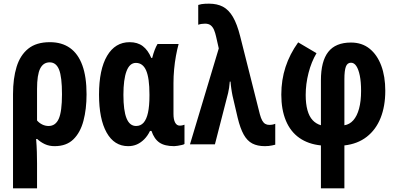

<svg xmlns="http://www.w3.org/2000/svg" viewBox="-20 -787 2155 1047"><path d="M452 -273Q452 -192 435 -128Q418 -64 380 -27Q342 10 278 10Q248 10 224.5 -1Q201 -12 183 -29H177Q180 8 181 42Q182 76 182 104V240H51V-274Q51 -359 70.5 -422.5Q90 -486 134 -521.5Q178 -557 252 -557Q317 -557 361.5 -525.5Q406 -494 429 -431Q452 -368 452 -273ZM251 -447Q216 -447 199 -413Q182 -379 182 -302V-130Q194 -116 210.5 -108Q227 -100 245 -100Q283 -100 300.5 -139.5Q318 -179 318 -273Q318 -368 302 -407.5Q286 -447 251 -447Z M722 -100Q747 -100 763 -118Q779 -136 787 -172.5Q795 -209 795 -265V-272Q795 -361 777 -402.5Q759 -444 721 -444Q687 -444 670 -399Q653 -354 653 -270Q653 -184 670 -142Q687 -100 722 -100ZM679 10Q603 10 561.5 -64Q520 -138 520 -271Q520 -408 564 -482.5Q608 -557 687 -557Q730 -557 758.5 -535.5Q787 -514 805 -471H810Q816 -495 823.5 -514.5Q831 -534 839 -547H954Q946 -518 939.5 -482.5Q933 -447 929.5 -409Q926 -371 926 -334V-166Q926 -135 935 -118.5Q944 -102 960 -102Q968 -102 974.5 -103.5Q981 -105 986 -107V-2Q983 1 972 3.5Q961 6 949 8Q937 10 930 10Q878 10 849.5 -9.5Q821 -29 806 -73H798Q785 -46 766.5 -27.5Q748 -9 726.5 0.5Q705 10 679 10Z M1016 0 1173 -523 1158 -589Q1154 -607 1147.5 -623Q1141 -639 1129.5 -648.5Q1118 -658 1098 -658Q1088 -658 1078.5 -656.5Q1069 -655 1061 -652V-760Q1070 -763 1079 -764.5Q1088 -766 1098.5 -766.5Q1109 -767 1120 -767Q1164 -767 1195.5 -750.5Q1227 -734 1250 -695Q1273 -656 1290 -588L1397 -164Q1403 -142 1410 -129.5Q1417 -117 1426.5 -111.5Q1436 -106 1448 -106Q1458 -106 1466 -107.5Q1474 -109 1481 -112V2Q1473 4 1464 6Q1455 8 1445 9Q1435 10 1424 10Q1384 10 1356 -4.5Q1328 -19 1309 -53Q1290 -87 1276 -145L1248 -265Q1246 -274 1244.5 -283.5Q1243 -293 1241.5 -302.5Q1240 -312 1239 -322Q1238 -332 1237 -342H1233Q1232 -325 1229.5 -309Q1227 -293 1224 -280L1152 0Z M1706 -497Q1678 -450 1662.5 -389.5Q1647 -329 1647 -269Q1647 -221 1656.5 -186.5Q1666 -152 1684.5 -132Q1703 -112 1730 -104V-349Q1730 -453 1770 -504Q1810 -555 1894 -555Q1954 -555 1995.5 -521.5Q2037 -488 2059 -429Q2081 -370 2081 -292Q2081 -208 2055.5 -144Q2030 -80 1980 -41Q1930 -2 1858 6V240H1730V6Q1661 -1 1612.5 -35Q1564 -69 1539 -129Q1514 -189 1514 -271Q1514 -351 1537 -421.5Q1560 -492 1606 -556ZM1894 -445Q1874 -445 1866 -423.5Q1858 -402 1858 -355V-104Q1886 -108 1906.5 -131Q1927 -154 1938 -194.5Q1949 -235 1949 -291Q1949 -341 1942 -375Q1935 -409 1923 -427Q1911 -445 1894 -445Z"/></svg>

Font: Noto Sans Display ExtraCondensed
Style: Bold
Weight: 700
Width: 2
Designer: Monotype Design Team
Foundry: Monotype Imaging Inc.
Version: Version 2.003